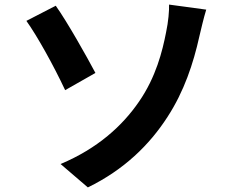

<svg xmlns="http://www.w3.org/2000/svg" viewBox="-20 -773 1040 837"><path d="M244 -58 363 44C521 -33 632 -142 710 -263C783 -375 823 -497 849 -614C856 -643 867 -692 879 -731L717 -753C718 -728 714 -678 704 -632C688 -550 660 -437 586 -330C514 -225 406 -126 244 -58ZM223 -748 95 -682C141 -618 214 -487 264 -380L396 -455C359 -525 273 -678 223 -748Z"/></svg>

Font: Source Han Sans CN
Style: Bold
Weight: 700
Designer: Ryoko NISHIZUKA 西塚涼子 (kana, bopomofo & ideographs); Paul D. Hunt (Latin, Greek & Cyrillic); Sandoll Communications 산돌커뮤니
Foundry: Adobe
Version: Version 2.001;hotconv 1.0.107;makeotfexe 2.5.65593